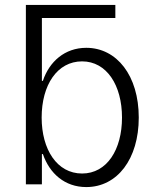

<svg xmlns="http://www.w3.org/2000/svg" viewBox="-20 -748 637 779"><path d="M330 11C456 11 543 -103 543 -271C543 -441 454 -554 330 -554C243 -554 180 -498 154 -420H150V-675H448V-728H85V0H150V-123H154C181 -44 243 11 330 11ZM149 -271C149 -403 212 -499 313 -499C413 -499 475 -402 475 -271C475 -141 414 -44 313 -44C211 -44 149 -142 149 -271Z"/></svg>

Font: Wafeq Light
Style: Regular
Weight: 300
Designer: Rasmus Andersson & Azza Alameddine
Foundry: Google & TypeTogether
Version: Version 3.000;January 28, 2025;FontCreator 15.0.0.3014 64-bi